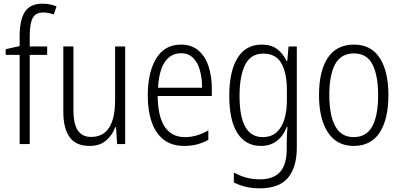

<svg xmlns="http://www.w3.org/2000/svg" viewBox="-20 -785 2184 1046"><path d="M237 -486H142V0H87V-486H11V-517L87 -534V-588Q87 -676 115.5 -720.5Q144 -765 212 -765Q234 -765 252.5 -761Q271 -757 288 -750L273 -706Q244 -717 215 -717Q175 -717 158.5 -687.5Q142 -658 142 -586V-532H237Z M662 -532V0H618L612 -92H608Q592 -49 558 -19.5Q524 10 468 10Q394 10 359.5 -37.5Q325 -85 325 -176V-532H380V-186Q380 -110 404 -74.5Q428 -39 476 -39Q607 -39 607 -240V-532Z M966 -542Q1024 -542 1061.5 -509.5Q1099 -477 1116.5 -422.5Q1134 -368 1134 -303V-262H839Q840 -152 877 -95Q914 -38 988 -38Q1052 -38 1115 -75V-23Q1086 -7 1054 1.5Q1022 10 984 10Q916 10 872 -24Q828 -58 806.5 -120Q785 -182 785 -264Q785 -391 831 -466.5Q877 -542 966 -542ZM966 -495Q911 -495 878.5 -448Q846 -401 841 -307H1081Q1081 -359 1069 -402Q1057 -445 1031.5 -470Q1006 -495 966 -495Z M1406 -542Q1458 -542 1490 -517.5Q1522 -493 1542 -452H1545L1552 -532H1597V19Q1597 126 1549 183.5Q1501 241 1395 241Q1353 241 1318.5 232.5Q1284 224 1254 209V155Q1287 173 1321.5 182.5Q1356 192 1395 192Q1469 192 1505.5 152Q1542 112 1542 27V-4Q1542 -24 1543 -46Q1544 -68 1546 -93H1542Q1524 -45 1488.5 -17.5Q1453 10 1401 10Q1319 10 1274 -59Q1229 -128 1229 -263Q1229 -396 1274 -469Q1319 -542 1406 -542ZM1414 -493Q1346 -493 1315.5 -432Q1285 -371 1285 -263Q1285 -149 1316.5 -93.5Q1348 -38 1411 -38Q1458 -38 1487 -64.5Q1516 -91 1529.5 -136Q1543 -181 1543 -237V-294Q1543 -387 1513 -440Q1483 -493 1414 -493Z M2096 -267Q2096 -136 2048.5 -63Q2001 10 1907 10Q1815 10 1766.5 -63.5Q1718 -137 1718 -267Q1718 -399 1766 -470.5Q1814 -542 1908 -542Q2002 -542 2049 -469Q2096 -396 2096 -267ZM1774 -267Q1774 -157 1806.5 -97.5Q1839 -38 1907 -38Q1976 -38 2008 -96.5Q2040 -155 2040 -267Q2040 -373 2009.5 -433.5Q1979 -494 1908 -494Q1838 -494 1806 -435.5Q1774 -377 1774 -267Z"/></svg>

Font: Noto Sans Sinhala UI Condensed Light
Style: Regular
Weight: 300
Width: 3
Designer: Jelle Bosma - Monotype Design Team
Foundry: Monotype Imaging Inc.
Version: Version 2.006; ttfautohint (v1.8.4.7-5d5b)